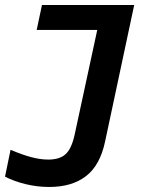

<svg xmlns="http://www.w3.org/2000/svg" viewBox="-30 -525 650 764"><path d="M166 219Q119 219 73 208Q27 197 -10 178L12 71Q56 90 93 100Q130 110 162 110Q208 110 231.5 88Q255 66 267 11L357 -406H116L137 -505H504L388 39Q368 133 312 176Q256 219 166 219Z"/></svg>

Font: Red Hat Mono SemiBold
Style: Italic
Weight: 600
Italic angle: -12°
Monospace: yes
Designer: Pentagram, MCKL
Foundry: MCKL
Version: Version 1.030